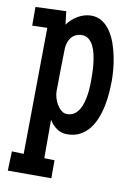

<svg xmlns="http://www.w3.org/2000/svg" viewBox="-81 -557 565 810"><g transform="rotate(10 201.0 -151.5)"><path d="M376.5 -249Q376.5 -225.1 374.3 -196.8Q372.1 -168.5 366.5 -140.1Q360.8 -111.8 350.3 -85.2Q339.8 -58.6 323.5 -38.1Q307.1 -17.6 283.9 -5.4Q260.7 6.8 229 6.8Q204.6 6.8 184.3 -7.3Q164.1 -21.5 152.8 -42V123L196.8 124V201.2H10.3L13.2 118.2L64 120.1L69.8 -420.9L5.4 -418.9V-499L136.2 -503.9L143.1 -447.3Q150.9 -459 162.1 -469.2Q173.3 -479.5 186.5 -487.3Q199.7 -495.1 214.4 -499.5Q229 -503.9 243.7 -503.9Q271 -503.9 291.5 -490.5Q312 -477.1 326.7 -455.3Q341.3 -433.6 351.1 -406Q360.8 -378.4 366.5 -350.1Q372.1 -321.8 374.3 -295.2Q376.5 -268.6 376.5 -249ZM290.5 -242.2Q290.5 -252.9 290 -270.3Q289.6 -287.6 287.4 -306.9Q285.2 -326.2 280.8 -345.7Q276.4 -365.2 268.6 -380.9Q260.7 -396.5 248.8 -406.2Q236.8 -416 220.2 -416Q205.1 -416 193.6 -410.6Q182.1 -405.3 174.3 -395.8Q166.5 -386.2 162.4 -373.5Q158.2 -360.8 157.7 -346.7Q156.7 -300.8 155.8 -255.1Q154.8 -209.5 154.8 -163.1Q154.8 -151.9 158.9 -137Q163.1 -122.1 170.9 -108.9Q178.7 -95.7 189.7 -86.4Q200.7 -77.1 214.4 -77.1Q232.4 -77.1 245.4 -85.9Q258.3 -94.7 266.6 -108.9Q274.9 -123 279.8 -140.9Q284.7 -158.7 287.1 -177.2Q289.6 -195.8 290 -212.9Q290.5 -230 290.5 -242.2Z"/></g></svg>

Font: Maiden Orange
Style: Regular
Weight: 400
Designer: Astigmatic (AOETI)
Foundry: Astigmatic (AOETI)
Version: Version 1.001